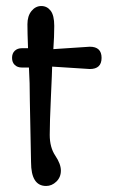

<svg xmlns="http://www.w3.org/2000/svg" viewBox="-20 -611 377 637"><path d="M278 -382Q273 -382 153 -390Q153 -377 149 -291Q145 -205 145 -163.5Q145 -122 163.5 -94.5Q182 -67 182 -45Q182 -23 167 -8.5Q152 6 133 6Q83 6 83 -73L79 -276Q79 -338 76 -387H52Q38 -387 29 -395.5Q20 -404 20 -419Q20 -434 29 -442.5Q38 -451 52 -451H73Q71 -503 71 -530.5Q71 -558 84.5 -574.5Q98 -591 117 -591Q136 -591 148 -575.5Q160 -560 160 -525Q160 -490 157 -448L278 -456Q317 -456 317 -419Q317 -382 278 -382Z"/></svg>

Font: Macondo
Style: Regular
Weight: 400
Version: Version 2.001